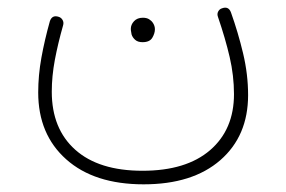

<svg xmlns="http://www.w3.org/2000/svg" viewBox="-20 -253 743 498"><path d="M352.5 225.1Q224.6 225.1 151.9 160.4Q79.1 95.7 79.1 -13.2Q79.1 -57.6 87.4 -103.5Q95.7 -149.4 109.4 -198.2Q115.2 -214.8 131.8 -209.5Q138.7 -207.5 142.3 -201.2Q146 -194.8 143.6 -187Q130.4 -140.6 122.3 -97.9Q114.3 -55.2 114.3 -15.1Q114.3 81.1 175.3 135.5Q236.3 189.9 349.6 189.9Q462.9 189.9 524.9 136.5Q586.9 83 586.9 -8.8Q586.9 -56.6 575.7 -105Q564.5 -153.3 545.4 -209Q542.5 -216.8 545.9 -223.1Q549.3 -229.5 555.7 -231.4Q572.8 -237.8 579.1 -220.7Q597.7 -168.5 610.6 -114.3Q623.5 -60.1 623.5 -6.3Q623.5 99.6 551.5 162.4Q479.5 225.1 352.5 225.1ZM319.3 -178.2Q319.3 -189 327.6 -198Q335.9 -207 350.6 -207Q360.4 -207 366.7 -203.1Q373 -199.2 376.5 -193.8Q381.8 -186 381.8 -177.2Q381.8 -166.5 375 -155Q368.2 -143.6 349.6 -143.6Q337.4 -143.6 330.6 -149.7Q323.7 -155.8 321.3 -163.6Q320.8 -167 320.1 -170.7Q319.3 -174.3 319.3 -178.2Z"/></svg>

Font: Mikhak-DS1-FD ExtraLight
Style: Regular
Weight: 200
Designer: Amin Abedi
Version: Version 3.2